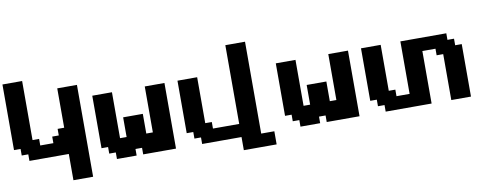

<svg xmlns="http://www.w3.org/2000/svg" viewBox="-76 -1275 4586 1801"><g transform="rotate(-10 2216.5 -375.0)"><path d="M500 125H687.5V-750H500V-375H437.5V-312.5H375V-250H250V-312.5H187.5V-875H0V-250H62.5V-187.5H125V-125H500Z M1186.5 0H1499V-625H1311.5V-187.5H1249V-375H1061.5V-187.5H999V-625H811.5V-125H874V-62.5H936.5V0H1124V-62.5H1186.5Z M2123 125H2435.5V0H2310.5V-875H2123V-125H1873V-187.5H1810.5V-625H1623V-125H1685.5V-62.5H1748V0H2123Z M2934.6 0H3247.1V-625H3059.6V-187.5H2997.1V-375H2809.6V-187.5H2747.1V-625H2559.6V-125H2622.1V-62.5H2684.6V0H2872.1V-62.5H2934.6Z M4121.1 0H4308.6V-500H4246.1V-562.5H4183.6V-625H3746.1V-125H3621.1V-187.5H3558.6V-625H3371.1V-125H3433.6V-62.5H3496.1V0H3933.6V-500H4058.6V-437.5H4121.1Z"/></g></svg>

Font: Faithful 32x
Style: Semibold
Weight: 400
Foundry: Faithful Resource Pack
Version: Version 1.0; January 27, 2023